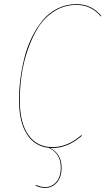

<svg xmlns="http://www.w3.org/2000/svg" viewBox="-20 -710 512 933"><path d="M351.6 -689.9Q425.8 -689.9 472.2 -632.8L469.7 -629.9Q424.3 -686 351.1 -686Q293 -686 245.1 -656Q197.3 -626 166.7 -578.1Q136.2 -530.3 115 -468.3Q93.8 -406.2 85 -345Q76.2 -283.7 76.2 -223.6Q76.2 -113.3 117.9 -54.2Q159.7 4.9 235.4 4.9Q308.6 4.9 375.5 -53.7L377.9 -50.3Q310.1 9.3 234.9 9.3Q233.4 9.3 230 9Q226.6 8.8 224.6 8.8Q279.3 39.1 279.3 104Q279.3 151.9 256.1 177.5Q232.9 203.1 199.7 203.1Q173.3 203.1 152.8 191.4L153.8 188Q177.2 199.2 199.7 199.2Q231 199.2 253.2 174.8Q275.4 150.4 275.4 104Q275.4 36.1 217.3 8.3Q148.4 1.5 110.4 -58.3Q72.3 -118.2 72.3 -223.6Q72.3 -273.9 78.9 -325.4Q85.4 -377 98.9 -430.2Q112.3 -483.4 135.3 -529.5Q158.2 -575.7 188 -611.8Q217.8 -647.9 260 -668.9Q302.2 -689.9 351.6 -689.9Z"/></svg>

Font: Fira Sans Compressed Four
Style: Italic
Weight: 100
Width: 3
Italic angle: -8°
Designer: Carrois Corporate & Edenspiekermann AG
Foundry: Carrois Corporate GbR & Edenspiekermann AG
Version: Version 4.203;PS 004.203;hotconv 1.0.88;makeotf.lib2.5.64775